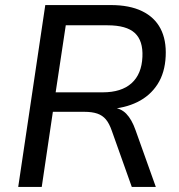

<svg xmlns="http://www.w3.org/2000/svg" viewBox="-20 -739 709 759"><path d="M52 0 159 -719H418Q492 -719 541.5 -695Q591 -671 614.5 -626Q638 -581 635 -517Q632 -451 602.5 -405.5Q573 -360 523 -335.5Q473 -311 410 -308V-315L423 -314Q457 -312 479 -289.5Q501 -267 516 -224L596 0H501L422 -222Q412 -251 398.5 -267Q385 -283 364.5 -290Q344 -297 313 -297H189L145 0ZM200 -374H386Q460 -374 500 -410Q540 -446 543 -514Q546 -578 513 -608.5Q480 -639 405 -639H240Z"/></svg>

Font: Nunitoga
Style: Medium Italic
Weight: 500
Italic angle: -9°
Designer: Vernon Adams
Foundry: Vernon Adams
Version: Version 1.0